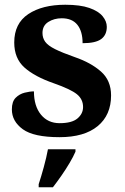

<svg xmlns="http://www.w3.org/2000/svg" viewBox="-20 -568 528 809"><path d="M231 10Q122 10 76 -23.5Q30 -57 30 -107Q30 -140 46 -156Q62 -172 84 -177.5Q106 -183 123 -183Q123 -121 152.5 -85Q182 -49 231 -49Q283 -49 306.5 -69Q330 -89 330 -117Q330 -150 304 -171Q278 -192 207 -217Q126 -245 83 -283.5Q40 -322 40 -389Q40 -469 99 -508.5Q158 -548 255 -548Q318 -548 356.5 -534.5Q395 -521 412.5 -499.5Q430 -478 430 -455Q430 -421 406.5 -403.5Q383 -386 328 -386Q328 -436 306 -463.5Q284 -491 240 -491Q208 -491 183.5 -475.5Q159 -460 159 -429Q159 -408 170.5 -392Q182 -376 212 -361Q242 -346 296 -327Q363 -304 405.5 -266.5Q448 -229 448 -166Q448 -83 391.5 -36.5Q335 10 231 10ZM143 208Q153 178 164.5 136Q176 94 182 61H298V71Q289 92 273 119Q257 146 238.5 172.5Q220 199 203 221H143Z"/></svg>

Font: Noto Serif Tamil
Style: Bold Italic
Weight: 700
Italic angle: -12°
Designer: Indian Type Foundry, Tom Grace, and the Monotype Design Team
Foundry: Monotype Imaging Inc.
Version: Version 2.003; ttfautohint (v1.8.4.7-5d5b)